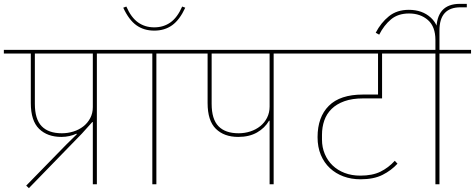

<svg xmlns="http://www.w3.org/2000/svg" viewBox="-40 -957 2466 997"><path d="M96 7 304 -206 359 -260 357 -263Q341 -255 320.5 -250.5Q300 -246 279 -246Q206 -246 163 -288Q120 -330 120 -422V-679H-20V-698H627V-679H463V0H442V-323H439L385 -263L110 20ZM141 -418Q141 -338 176.5 -301.5Q212 -265 281 -265Q312 -265 341 -274Q370 -283 392.5 -300.5Q415 -318 428.5 -343.5Q442 -369 442 -401V-679H141Z M751 -679H587V-698H936V-679H772V0H751ZM761 -798Q707 -798 668 -826Q629 -854 600 -917L616 -923Q641 -866 677 -840.5Q713 -815 761 -815Q809 -815 845 -840.5Q881 -866 906 -923L922 -917Q893 -854 854 -826Q815 -798 761 -798Z M1360 -330H1357Q1335 -292 1294.5 -269Q1254 -246 1197 -246Q1124 -246 1081 -288Q1038 -330 1038 -422V-679H898V-698H1545V-679H1381V0H1360ZM1059 -418Q1059 -338 1094.5 -301.5Q1130 -265 1199 -265Q1231 -265 1260 -274.5Q1289 -284 1311.5 -302Q1334 -320 1347 -346Q1360 -372 1360 -404V-679H1059Z M1832 -26Q1784 -26 1743.5 -41Q1703 -56 1673 -84Q1643 -112 1626 -152.5Q1609 -193 1609 -245Q1609 -349 1667.5 -407.5Q1726 -466 1844 -466H1923V-679H1505V-698H2097V-679H1944V-446H1845Q1789 -446 1748.5 -431.5Q1708 -417 1682 -391.5Q1656 -366 1644 -331.5Q1632 -297 1632 -257V-232Q1632 -192 1646.5 -157.5Q1661 -123 1687 -98Q1713 -73 1749.5 -59Q1786 -45 1831 -45Q1894 -45 1935.5 -65.5Q1977 -86 2010 -122L2024 -107Q1992 -72 1946.5 -49Q1901 -26 1832 -26Z M2221 -679H2057V-698H2221V-749Q2221 -819 2182 -853Q2143 -887 2084 -887Q2027 -887 1990.5 -856.5Q1954 -826 1929 -777L1911 -787Q1938 -839 1979.5 -872.5Q2021 -906 2083 -906Q2153 -906 2197.5 -865Q2242 -824 2242 -748V-698H2406V-679H2242V0H2221Z M2226 -801Q2226 -937 2348 -937H2384V-919H2351Q2242 -919 2242 -799V-682H2226Z"/></svg>

Font: IBM Plex Sans Devanagari Thin
Style: Regular
Weight: 100
Designer: Mike Abbink, Paul van der Laan, Pieter van Rosmalen, Erin McLaughlin
Foundry: Bold Monday
Version: Version 1.1